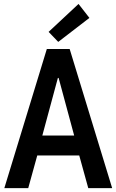

<svg xmlns="http://www.w3.org/2000/svg" viewBox="-20 -973 602 993"><path d="M2.4 0 222.2 -719.7H340.3L560.1 0H436.5L380.9 -201.2L370.6 -246.1L283.2 -569.8H279.3L191.9 -246.1L181.6 -201.2L126 0ZM128.9 -168.9V-272H433.6V-168.9ZM281.2 -756.3 231.4 -808.1 386.2 -952.6 442.4 -880.4Z"/></svg>

Font: Reddit Mono SemiBold
Style: Regular
Weight: 600
Monospace: yes
Designer: Stephen Hutchings
Foundry: Reddit
Version: Version 1.014